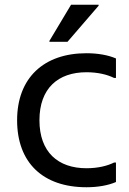

<svg xmlns="http://www.w3.org/2000/svg" viewBox="-20 -780 544 808"><path d="M188 -604H264L395 -756V-760H279L188 -608ZM52 -274C52 -96 160 8 344 8C392 8 436 0 468 -14V-96H460C432 -82 392 -72 344 -72C224 -72 146 -140 146 -274C146 -408 224 -476 344 -476C392 -476 432 -466 460 -452H468V-534C436 -548 392 -556 344 -556C164 -556 52 -452 52 -274Z"/></svg>

Font: Kufam Arabic Latin Roman Normal
Style: Regular
Weight: 400
Designer: Wael Morcos & Artur Schmal
Version: Version 1.200;PS 001.200;hotconv 1.0.88;makeotf.lib2.5.64775